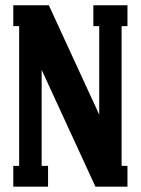

<svg xmlns="http://www.w3.org/2000/svg" viewBox="-20 -700 528 720"><path d="M160.2 0H29.8V-78.1H51.8V-602.1H29.8V-680.2H163.1L352.1 -270V-602.1H330.1V-680.2H458V-602.1H436V-78.1H458V0H337.9L136.2 -438V-78.1H160.2Z"/></svg>

Font: Margherita Black
Style: Regular
Weight: 900
Designer: James Puckett
Foundry: Dunwich Type Founders
Version: Version 1.008;hotconv 1.0.109;makeotfexe 2.5.65596